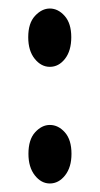

<svg xmlns="http://www.w3.org/2000/svg" viewBox="-20 -426 237 455"><path d="M98.1 -267.6Q77.6 -267.6 62.3 -286.6Q46.9 -305.7 46.9 -337.9Q46.9 -371.1 63 -388.4Q79.1 -405.8 98.1 -405.8Q117.7 -405.8 133.3 -388.2Q148.9 -370.6 148.9 -337.9Q148.9 -305.7 134 -286.6Q119.1 -267.6 98.1 -267.6ZM98.1 8.8Q77.6 8.8 62.5 -10.5Q47.4 -29.8 47.4 -61.5Q47.4 -95.2 63.2 -112.5Q79.1 -129.9 98.1 -129.9Q118.2 -129.9 133.8 -112.3Q149.4 -94.7 149.4 -61.5Q149.4 -29.8 134.3 -10.5Q119.1 8.8 98.1 8.8Z"/></svg>

Font: Dai Banna SIL Medium
Style: Regular
Weight: 500
Designer: Victor Gaultney
Foundry: SIL International
Version: Version 4.000